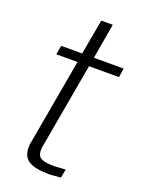

<svg xmlns="http://www.w3.org/2000/svg" viewBox="-131 -734 594 800"><g transform="rotate(20 166.0 -334.0)"><path d="M189 4Q130 4 101 -13Q72 -30 72 -72Q72 -88 76 -104L142 -476H48L55 -516H148L176 -672H227L200 -516H332L326 -476H193L127 -103Q124 -91 124 -78Q124 -53 141 -44Q158 -35 198 -35L249 -38L242 0Q204 4 189 4Z"/></g></svg>

Font: Creato Display Light
Style: Italic
Weight: 300
Italic angle: -10°
Version: Version 1.000